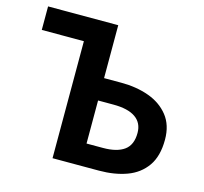

<svg xmlns="http://www.w3.org/2000/svg" viewBox="-106 -860 1038 978"><g transform="rotate(15 412.5 -370.5)"><path d="M252 0V-617H30V-741H400V-462H491Q571 -462 636.5 -438.5Q702 -415 741.5 -365.5Q781 -316 781 -239Q781 -152 744 -99.5Q707 -47 643 -23.5Q579 0 497 0ZM400 -117H487Q560 -117 598.5 -145Q637 -173 637 -236Q637 -289 597.5 -316.5Q558 -344 481 -344H400Z"/></g></svg>

Font: Farlight84_Sys_V01
Style: Bold
Weight: 700
Designer: Monotype Design Team, Nadine Chahine and Nizar Qandah
Foundry: Monotype Imaging Inc.
Version: Version 2.004;October 31, 2024;FontCreator 14.0.0.2814 64-bi